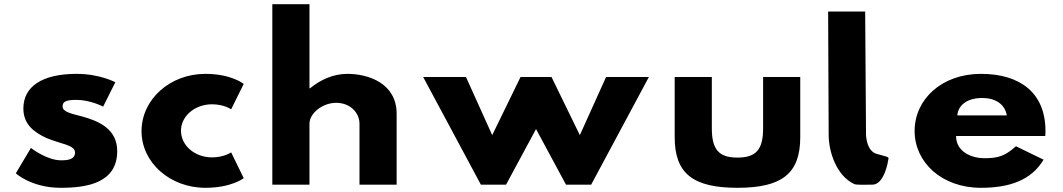

<svg xmlns="http://www.w3.org/2000/svg" viewBox="-20 -880 5066 915"><path d="M344.8 -528C181.4 -528 91.4 -468 91.4 -363C91.4 -286 143.4 -250 199.6 -223C269.8 -193 337.5 -190 337.5 -153C337.5 -119 301.2 -116 271 -116C202 -116 127.4 -175 127.4 -175L55.4 -54C55.4 -54 129.4 15 269.8 15C396.8 15 538.6 -9 538.6 -160C538.6 -265 450.6 -303 375 -324C321.8 -338 278.2 -346 278.2 -373C278.2 -397 297.6 -404 344.8 -404C410.1 -404 471.6 -372 471.6 -372L529.6 -488C529.6 -488 456.6 -528 344.8 -528Z M990.1 -383C1048.5 -383 1081.5 -359 1081.5 -359L1141.5 -480C1141.5 -480 1083.5 -528 958.6 -528C789.5 -528 654.5 -406 654.5 -255C654.5 -105 790.5 15 958.6 15C1083.5 15 1141.5 -31 1141.5 -31L1081.5 -154C1081.5 -154 1048.5 -130 990.1 -130C909 -130 842.5 -186 842.5 -257C842.5 -327 909 -383 990.1 -383Z M1277.8 0H1454.8V-290C1454.8 -341 1517.7 -390 1581.9 -390C1650.8 -390 1693.2 -341 1693.2 -290V0H1870.2V-338C1870.2 -481 1739.2 -528 1635.1 -528C1567.3 -528 1505.6 -499 1457.2 -459H1454.8V-860H1277.8Z M2391.7 0 2534.5 -265 2677.3 0H2797.3L3072.3 -513H2868.3L2743.3 -236L2608.3 -513H2460.7L2325.7 -236L2200.7 -513H1996.7L2271.7 0Z M3372.3 -513H3195.3V-226C3195.3 -54 3281.3 15 3494.5 15C3707.7 15 3793.7 -54 3793.7 -226V-513H3616.7V-269C3616.7 -168 3584 -129 3494.5 -129C3405 -129 3372.3 -168 3372.3 -269Z M3926.6 -825 3929.1 -240C3928.6 -154.6 3967.7 -41.6 4050.6 -3C4061.9 2.3 4105.6 0 4137.7 0C4195.4 -0.3 4212.6 -115 4212.6 -115C4215.4 -134 4222.1 -128 4164.5 -145C4107.2 -154.7 4107.1 -240 4107.1 -240L4103.1 -825Z M4961.3 -232C4962.3 -238 4962.3 -249 4962.3 -256C4962.3 -436 4843.3 -528 4654.7 -528C4467.2 -528 4338.7 -406 4338.7 -256C4338.7 -107 4467.2 15 4654.7 15C4792.7 15 4895.3 -22 4953.3 -119L4821.7 -183C4769.7 -137 4739.4 -126 4670.5 -126C4616 -126 4536.2 -153 4536.2 -232ZM4542.2 -330C4545.8 -377 4587 -413 4660.8 -413C4723.7 -413 4768.5 -384 4778.2 -330Z"/></svg>

Font: Hussar
Style: BdSuprExt
Weight: 700
Foundry: Cannot Into Space Fonts
Version: Version 2.00